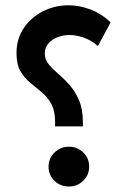

<svg xmlns="http://www.w3.org/2000/svg" viewBox="-20 -696 471 716"><path d="M41.5 -497.6Q41.5 -550.8 68.6 -591.1Q95.7 -631.3 140.1 -653.8Q184.6 -676.3 235.8 -676.3Q275.4 -676.3 316.2 -661.1Q356.9 -646 392.6 -612.8L345.2 -524.4Q319.8 -545.9 292.5 -555.7Q265.1 -565.4 240.2 -565.4Q201.7 -565.4 174.3 -546.4Q147 -527.3 147 -496.1Q147 -474.1 161.4 -456.5Q175.8 -439 197 -420.9Q218.3 -402.8 239.3 -379.2Q260.3 -355.5 274.7 -322Q289.1 -288.6 289.1 -240.2V-224.6H185.5V-240.2Q185.5 -283.2 170.9 -309.1Q156.2 -335 135 -352.5Q113.8 -370.1 92.3 -387.7Q70.8 -405.3 56.2 -430.7Q41.5 -456.1 41.5 -497.6ZM161.1 -74.7Q161.1 -106 183.3 -127.4Q205.6 -148.9 236.8 -148.9Q268.6 -148.9 290.5 -127.4Q312.5 -106 312.5 -74.7Q312.5 -43.5 290.5 -22Q268.6 -0.5 236.8 -0.5Q205.1 -0.5 183.1 -21.7Q161.1 -43 161.1 -74.7Z"/></svg>

Font: Vazirmatn RD FD Medium
Style: Regular
Weight: 500
Designer: Saber Rastikerdar
Foundry: Saber Rastikerdar
Version: Version 33.003